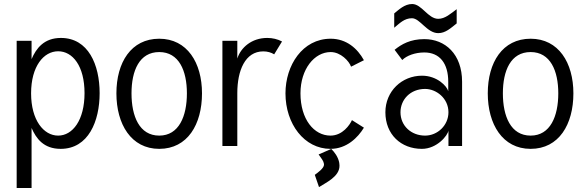

<svg xmlns="http://www.w3.org/2000/svg" viewBox="-20 -727 2914 956"><path d="M137.2 -523.9H63V209H137.2V-89.8C160.2 -37.1 197.3 14.2 282.2 14.2C420.4 14.2 476.1 -124 476.1 -263.2C476.1 -404.3 419.9 -538.1 283.2 -538.1C199.2 -538.1 160.2 -486.3 137.2 -432.6ZM400.9 -263.2C400.9 -128.9 341.8 -51.8 269.5 -51.8C197.3 -51.8 134.8 -128.9 134.8 -262.2C134.8 -396.5 197.3 -471.7 269.5 -471.7C341.8 -471.7 400.9 -398.4 400.9 -263.2Z M559.6 -262.2C559.6 -108.9 632.8 14.2 772.9 14.2C914.1 14.2 985.8 -107.9 985.8 -262.2C985.8 -414.6 912.1 -534.2 772.9 -534.2C632.8 -534.2 559.6 -416 559.6 -262.2ZM634.8 -262.2C634.8 -375 673.8 -467.8 772.9 -467.8C871.1 -467.8 910.6 -375 910.6 -262.2C910.6 -148.4 871.1 -51.8 772.9 -51.8C673.8 -51.8 634.8 -148.4 634.8 -262.2Z M1384.3 -520.5C1361.8 -532.2 1336.9 -538.1 1310.5 -538.1C1233.4 -538.1 1178.7 -490.2 1161.6 -435.5V-523.9H1087.4V0H1161.6V-263.7C1161.6 -375 1200.2 -471.2 1291 -471.2C1311.5 -471.2 1330.1 -465.8 1345.2 -456.5Z M1547.4 143.6 1568.4 204.6C1602.1 182.6 1670.4 152.8 1670.4 98.6C1670.4 92.3 1669.4 85.9 1668.5 80.1C1662.6 53.7 1646.5 31.2 1629.4 14.6L1566.4 42C1579.6 61 1589.8 72.8 1592.3 85.4C1592.8 87.9 1593.3 90.3 1593.3 92.8C1593.3 110.8 1562 132.8 1547.4 143.6ZM1728 -395 1792 -427.2C1760.3 -484.9 1705.6 -534.2 1626.5 -534.2C1486.3 -534.2 1401.4 -401.9 1401.4 -262.2C1401.4 -109.9 1495.1 14.2 1625.5 14.2C1706.1 14.2 1762.2 -42 1792 -91.3L1732.4 -128.9C1722.2 -106 1686 -51.8 1625.5 -51.8C1543.5 -51.8 1476.1 -132.8 1476.1 -262.2C1476.1 -382.8 1545.4 -467.8 1626.5 -467.8C1676.3 -467.8 1718.3 -422.9 1728 -395Z M1942.9 -660.2V-588.9C1970.2 -611.3 1993.2 -636.2 2031.2 -636.2C2071.3 -636.2 2106 -562 2162.1 -562C2198.2 -562 2224.1 -586.9 2253.9 -610.4V-681.2C2224.1 -659.2 2196.3 -633.3 2162.1 -633.3C2111.3 -633.3 2080.1 -707 2032.2 -707C1994.1 -707 1965.3 -678.2 1942.9 -660.2ZM2096.7 -284.2C2152.3 -284.2 2212.9 -237.8 2212.9 -168C2212.9 -103 2158.7 -51.8 2096.7 -51.8C2026.9 -51.8 1974.1 -101.1 1974.1 -168C1974.1 -231 2022.9 -284.2 2096.7 -284.2ZM2081.1 -350.1C1981 -350.1 1898.9 -272.9 1898.9 -168C1898.9 -57.6 1976.6 14.2 2080.6 14.2C2156.2 14.2 2210 -53.2 2212.9 -77.1V-76.2V0H2280.8V-259.8V-319.8C2280.8 -458 2196.3 -532.2 2092.8 -532.2C2022.9 -532.2 1979 -506.8 1944.8 -479L1982.9 -428.2C2004.9 -450.2 2046.9 -465.8 2092.8 -465.8C2168.9 -465.8 2211.9 -412.1 2211.9 -319.8V-272.9C2205.6 -297.9 2156.7 -350.1 2081.1 -350.1Z M2408.7 -262.2C2408.7 -108.9 2481.9 14.2 2622.1 14.2C2763.2 14.2 2835 -107.9 2835 -262.2C2835 -414.6 2761.2 -534.2 2622.1 -534.2C2481.9 -534.2 2408.7 -416 2408.7 -262.2ZM2483.9 -262.2C2483.9 -375 2522.9 -467.8 2622.1 -467.8C2720.2 -467.8 2759.8 -375 2759.8 -262.2C2759.8 -148.4 2720.2 -51.8 2622.1 -51.8C2522.9 -51.8 2483.9 -148.4 2483.9 -262.2Z"/></svg>

Font: Tuffy
Style: Regular
Weight: 500
Designer: Thatcher Ulrich, Karoly Barta and Michael Everson
Version: Version 001.270